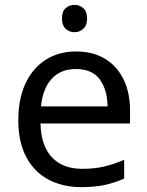

<svg xmlns="http://www.w3.org/2000/svg" viewBox="-20 -850 604 787"><path d="M292 -639Q361 -639 410.5 -609Q460 -579 486.5 -524.5Q513 -470 513 -397V-344H146Q148 -253 192.5 -205.5Q237 -158 317 -158Q368 -158 407.5 -167.5Q447 -177 489 -195V-118Q448 -100 408 -91.5Q368 -83 313 -83Q237 -83 178.5 -114Q120 -145 87.5 -206.5Q55 -268 55 -357Q55 -445 84.5 -508Q114 -571 167.5 -605Q221 -639 292 -639ZM291 -567Q228 -567 191.5 -526.5Q155 -486 148 -414H421Q420 -482 389 -524.5Q358 -567 291 -567ZM286 -830Q306 -830 321.5 -816.5Q337 -803 337 -774Q337 -746 321.5 -732Q306 -718 286 -718Q264 -718 249 -732Q234 -746 234 -774Q234 -803 249 -816.5Q264 -830 286 -830Z"/></svg>

Font: Noto Sans Kannada UI
Style: Regular
Weight: 400
Designer: Jelle Bosma - Monotype Design Team
Foundry: Monotype Imaging Inc.
Version: Version 2.005; ttfautohint (v1.8.4.7-5d5b)